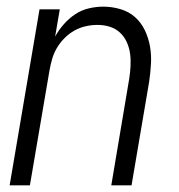

<svg xmlns="http://www.w3.org/2000/svg" viewBox="-20 -558 540 578"><path d="M9 0 99 -530H160L146 -448Q157 -468 172.5 -485.5Q188 -503 207 -515.5Q226 -528 248 -533Q270 -538 291 -538Q317 -538 342.5 -530.5Q368 -523 386.5 -506.5Q405 -490 416 -467Q427 -444 431.5 -418.5Q436 -393 434.5 -366Q433 -339 429 -312L376 0H315L369 -321Q372 -340 373 -359.5Q374 -379 371.5 -397Q369 -415 361.5 -431.5Q354 -448 341 -460Q328 -472 310.5 -477.5Q293 -483 274 -483Q274 -483 273.5 -483Q273 -483 273 -483Q256 -483 238 -479Q220 -475 204 -466Q188 -457 174.5 -443.5Q161 -430 151.5 -414Q142 -398 137 -380.5Q132 -363 129 -346L70 0Z"/></svg>

Font: iosevka_custom_sans_ss08 Light
Style: Italic
Weight: 300
Italic angle: -10°
Designer: Belleve Invis
Foundry: Belleve Invis
Version: Version 10.3.0; ttfautohint (v1.8.3)